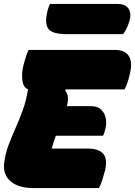

<svg xmlns="http://www.w3.org/2000/svg" viewBox="-24 -953 684 973"><path d="M144 0Q70 0 30 -34Q-10 -68 -3 -126Q3 -174 19 -217Q35 -260 54.5 -303.5Q74 -347 91.5 -395Q109 -443 118 -501Q95 -508 89.5 -545Q84 -582 96 -627Q103 -653 108.5 -669.5Q114 -686 121 -700H559Q610 -700 629.5 -668Q649 -636 633 -574Q628 -552 621.5 -533Q615 -514 607 -500H310L306 -495Q318 -480 320 -461.5Q322 -443 315 -415H438Q470 -415 488.5 -397.5Q507 -380 512 -354Q517 -328 510 -300Q505 -277 498 -265H259Q253 -249 247.5 -232.5Q242 -216 238 -200H420Q476 -200 499 -174Q522 -148 508 -88Q501 -62 494 -40Q487 -18 477 0ZM229 -933H571Q613 -933 628 -908Q643 -883 632 -847Q624 -820 616 -805.5Q608 -791 600 -780H314Q247 -780 225 -802.5Q203 -825 213 -880Q219 -912 229 -933Z"/></svg>

Font: Recursive Mn Csl St XBk
Style: Italic
Weight: 1000
Italic angle: -15°
Monospace: yes
Version: Version 1.079;hotconv 1.0.112;makeotfexe 2.5.65598; ttfautoh